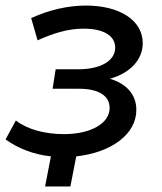

<svg xmlns="http://www.w3.org/2000/svg" viewBox="-29 -557 582 690"><path d="M366 -274C438 -294 484 -342 484 -402C484 -484 401 -537 280 -537C216 -537 149 -522 83 -492L106 -412C168 -440 219 -454 272 -454C344 -454 385 -428 385 -386C385 -338 332 -308 252 -308H171L160 -238H256C325 -238 365 -213 365 -169C365 -114 298 -75 201 -75C132 -75 69 -92 28 -124L-9 -56C37 -23 91 -2 154 5L133 113H224L245 5C372 -9 461 -75 461 -162C461 -217 426 -256 366 -274Z"/></svg>

Font: AWKNG-Font Medium
Style: Italic
Weight: 500
Italic angle: -11.3°
Designer: Awakening Church
Foundry: Awakening Church
Version: Version 1.700;PS 001.700;hotconv 1.0.88;makeotf.lib2.5.64775